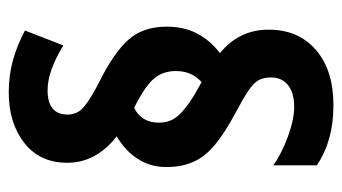

<svg xmlns="http://www.w3.org/2000/svg" viewBox="-196 -606 801 450"><g transform="rotate(-90 205.0 -380.5)"><path d="M39 -392Q39 -429 58 -458.5Q77 -488 111 -508Q49 -556 49 -624Q49 -688 95.5 -724.5Q142 -761 214 -761Q253 -761 288 -751.5Q323 -742 359 -723L324 -633Q264 -670 219 -670Q162 -670 162 -623Q162 -599 181.5 -583.5Q201 -568 238 -549Q305 -516 336.5 -481.5Q368 -447 368 -391Q368 -351 352.5 -320.5Q337 -290 306 -266Q361 -221 361 -152Q361 -82 313.5 -41Q266 0 184 0Q100 0 43 -39V-141Q71 -121 111 -106.5Q151 -92 180 -92Q213 -92 231 -106.5Q249 -121 249 -146Q249 -164 242.5 -175.5Q236 -187 218.5 -199Q201 -211 167 -229Q120 -254 92 -277Q64 -300 51.5 -327.5Q39 -355 39 -392ZM143 -408Q143 -383 159 -364.5Q175 -346 208 -326L238 -309Q264 -332 264 -369Q264 -400 246 -421Q228 -442 178 -467Q143 -451 143 -408Z"/></g></svg>

Font: Noto Sans ExtraCondensed
Style: Bold
Weight: 700
Width: 2
Designer: Monotype Design Team
Foundry: Monotype Imaging Inc.
Version: Version 2.013; ttfautohint (v1.8.4.7-5d5b)